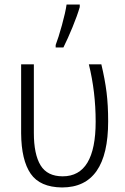

<svg xmlns="http://www.w3.org/2000/svg" viewBox="-20 -815 549 845"><path d="M253 10Q456 10 456 -281Q456 -352 449 -408.5Q442 -465 426 -532H371Q401 -411 401 -280Q401 -39 256 -39Q188 -39 158.5 -87.5Q129 -136 129 -230V-532H73V-228Q74 -110 115 -50.5Q156 9 253 10ZM225 -606H259Q278 -644 299 -695Q320 -746 331 -784V-795H273Q268 -760 252.5 -704Q237 -648 225 -617Z"/></svg>

Font: Noto Sans UI SemiCondensed Light
Style: Regular
Weight: 300
Width: 4
Designer: Monotype Design Team
Foundry: Monotype Imaging Inc.
Version: Version 1.901